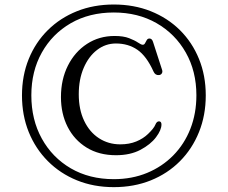

<svg xmlns="http://www.w3.org/2000/svg" viewBox="-20 -766 984 830"><path d="M472 43Q385 43 312.5 13.5Q240 -16 186.8 -69.5Q133.5 -123 104.2 -195.2Q75 -267.5 75 -353.5Q75 -439 104.2 -511Q133.5 -583 186.8 -635.8Q240 -688.5 312.5 -717.5Q385 -746.5 472 -746.5Q559 -746.5 631.8 -717.5Q704.5 -688.5 757.8 -635.8Q811 -583 840.2 -511.2Q869.5 -439.5 869.5 -353.5Q869.5 -267.5 840.2 -195Q811 -122.5 757.8 -69Q704.5 -15.5 631.8 13.8Q559 43 472 43ZM472 8.5Q550.5 8.5 615.8 -18.5Q681 -45.5 729 -94.2Q777 -143 803 -209.2Q829 -275.5 829 -354Q829 -458 783.2 -538.8Q737.5 -619.5 657 -665.8Q576.5 -712 472 -712Q366.5 -712 286.2 -665.8Q206 -619.5 160.8 -538.8Q115.5 -458 115.5 -354Q115.5 -248.5 160.8 -166.8Q206 -85 286.2 -38.2Q366.5 8.5 472 8.5ZM678 -228Q678 -204 654.5 -172.8Q631 -141.5 587 -118.2Q543 -95 481.5 -95Q408 -95 354.5 -128Q301 -161 272.2 -217.8Q243.5 -274.5 243.5 -346.5Q243.5 -422.5 273.5 -482.2Q303.5 -542 356 -576.2Q408.5 -610.5 475.5 -610.5Q513.5 -610.5 538 -601Q562.5 -591.5 576.5 -582Q590.5 -572.5 597 -572.5Q603.5 -572.5 607 -579.2Q610.5 -586 614.5 -592.8Q618.5 -599.5 626 -599.5Q637 -599.5 641.5 -585L681 -463Q683.5 -454.5 679.2 -448.2Q675 -442 667 -441.5Q651 -440 643.5 -457Q613.5 -523.5 574 -550.8Q534.5 -578 481 -578Q436 -578 399.5 -550Q363 -522 341.8 -472.5Q320.5 -423 320.5 -358.5Q320.5 -292.5 343.8 -243.8Q367 -195 407.8 -168.5Q448.5 -142 500 -142Q539 -142 569.2 -154.5Q599.5 -167 620 -187Q645.5 -211.5 651.5 -226.8Q657.5 -242 668 -241.5Q678 -240.5 678 -228Z"/></svg>

Font: Fraunces 9pt Soft Light
Style: Regular
Weight: 300
Version: Version 1.000;[0bf87f6ff]